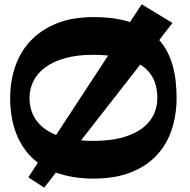

<svg xmlns="http://www.w3.org/2000/svg" viewBox="-20 -806 875 886"><path d="M775.9 -700.2 714.8 -621.1Q737.3 -595.7 752.7 -565.4Q768.1 -535.2 777.3 -501.5Q786.6 -467.8 790.8 -430.7Q794.9 -393.6 794.9 -354Q794.9 -276.9 772.9 -209.2Q751 -141.6 704.6 -91.1Q658.2 -40.5 585.4 -11.2Q512.7 18.1 411.1 18.1Q360.8 18.1 317.6 10.7Q274.4 3.4 237.8 -9.8L184.1 60.1L110.8 12.2L154.8 -55.2Q121.1 -80.6 96.9 -113.3Q72.8 -146 57.1 -184.3Q41.5 -222.7 34.2 -265.4Q26.9 -308.1 26.9 -354Q26.9 -431.2 50.3 -499.3Q73.7 -567.4 121.3 -617.9Q168.9 -668.5 241.2 -697.8Q313.5 -727.1 411.1 -727.1Q510.3 -727.1 580.1 -704.1L633.8 -786.1ZM411.1 -553.2Q335.9 -553.2 280.5 -537.6Q225.1 -522 188.5 -494.9Q151.9 -467.8 134 -431.4Q116.2 -395 116.2 -354Q116.2 -327.1 123 -302Q129.9 -276.9 144.8 -254.6Q159.7 -232.4 182.9 -214.4Q206.1 -196.3 238.8 -183.1L479 -549.8Q463.4 -551.3 446.3 -552.2Q429.2 -553.2 411.1 -553.2ZM706.1 -354Q706.1 -377.4 701.9 -399.2Q697.8 -420.9 688.5 -440.7Q679.2 -460.4 664.1 -477.5Q648.9 -494.6 627 -507.8L354 -158.2Q367.7 -157.2 381.8 -156.5Q396 -155.8 411.1 -155.8Q489.3 -155.8 544.9 -171.4Q600.6 -187 636.5 -214.1Q672.4 -241.2 689.2 -277.1Q706.1 -313 706.1 -354Z"/></svg>

Font: Peralta
Style: Regular
Weight: 400
Designer: Astigmatic (AOETI)
Foundry: Astigmatic (AOETI)
Version: Version 1.000